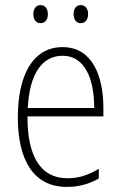

<svg xmlns="http://www.w3.org/2000/svg" viewBox="-20 -724 475 754"><path d="M111 -668C111 -648 121 -633 139 -633C157 -633 168 -647 168 -668C168 -690 157 -704 139 -704C121 -704 111 -689 111 -668ZM269 -669C269 -648 279 -633 297 -633C315 -633 326 -647 326 -669C326 -690 315 -704 297 -704C279 -704 269 -689 269 -669ZM226 -539C108 -539 50 -427 50 -263C50 -98 110 10 242 10C291 10 331 -2 368 -23V-61C324 -35 288 -24 244 -24C140 -24 87 -110 88 -267H386V-300C386 -428 341 -539 226 -539ZM226 -505C313 -505 350 -415 350 -300H89C96 -437 147 -505 226 -505Z"/></svg>

Font: Noto Sans Devanagari UI Condensed ExtraLight
Style: Regular
Weight: 200
Width: 3
Designer: Jelle Bosma - Monotype Design Team
Foundry: Monotype Imaging Inc.
Version: Version 2.004